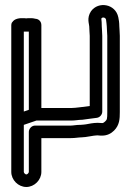

<svg xmlns="http://www.w3.org/2000/svg" viewBox="-20 -565 522 766"><path d="M75 -439H95V-127L75 -120ZM25 -460V-85C25 -46 58 -61 58 -61L128 -85C137 -88 145 -98 145 -109V-465C145 -481 132 -491 119 -490L101 -489C101 -489 25 -508 25 -460ZM368 -25C375 -24 384 -24 388 -24C407 -24 423 -32 435 -44C457 -66 458 -91 458 -118V-422C458 -438 456 -451 456 -460C456 -475 454 -487 452 -496C441 -550 372 -561 343 -520C325 -493 336 -469 336 -460C336 -444 338 -433 338 -422V-142C319 -140 282 -134 263 -134H145V-460C145 -508 68 -489 68 -489H57L28 -476C26 -472 25 -469 25 -465V121C25 153 53 181 85 181C117 181 145 153 145 121V-14H263C281 -14 293 -17 305 -17C323 -17 354 -25 368 -25ZM370 -75C351 -75 335 -71 323 -69C319 -68 312 -68 303 -67C283 -67 273 -64 263 -64H120C105 -64 95 -50 95 -39V121C95 125 89 131 85 131C81 131 75 125 75 121V-439H95V-109C95 -94 109 -84 120 -84H263C281 -84 293 -87 303 -87H307C326 -90 346 -92 367 -95C379 -97 388 -108 388 -120V-422C388 -439 386 -450 386 -460C386 -489 383 -489 385 -492C390 -498 401 -495 403 -487C404 -475 406 -468 406 -460C406 -445 408 -434 408 -422V-118C408 -89 407 -88 399 -80C395 -76 391 -74 388 -74C382 -74 376 -75 370 -75Z"/></svg>

Font: Electronic
Style: Outline
Weight: 700
Version: Version 1.011